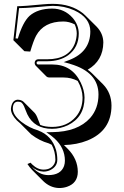

<svg xmlns="http://www.w3.org/2000/svg" viewBox="-20 -678 638 988"><path d="M121.1 166 137.2 159.2Q142.1 164.6 145.5 168Q173.3 194.8 204.1 194.8Q244.1 194.8 260.3 163.6Q265.1 153.3 265.1 144Q264.6 101.1 246.1 66.9Q237.8 63 230.5 59.6Q183.1 46.4 140.6 13.7L84 -43Q74.2 -50.8 66.4 -58.6Q36.6 -89.4 36.1 -118.2Q40.5 -161.6 69.8 -165Q90.3 -164.6 101.1 -154.3L157.7 -97.7Q167.5 -87.4 175.8 -63.5Q181.6 -47.4 187 -35.2Q212.9 -24.9 248 -24.9Q324.2 -24.9 369.6 -76.2Q404.8 -116.7 404.8 -175.8Q404.3 -218.8 379.9 -261.2Q347.2 -279.3 305.7 -279.3H232.4Q224.1 -279.8 219.2 -284.2L163.1 -340.8Q158.7 -346.7 158.2 -354Q159.7 -371.6 175.8 -373H223.1Q335 -373 366.2 -457Q374.5 -481 375 -505.9Q374.5 -530.8 364.3 -552.7Q335.4 -567.4 305.7 -567.4Q205.6 -567.4 165.5 -493.7Q151.9 -467.8 135.7 -412.6L105.5 -414.6L48.8 -471.2L68.8 -646Q103 -646 203.1 -655.8Q229.5 -658.2 251 -658.2Q345.7 -658.2 407.2 -609.4Q414.6 -603.5 419.9 -597.7L476.6 -541.5Q511.2 -505.9 511.7 -459.5Q510.7 -365.2 431.2 -319.3Q444.3 -310.1 454.1 -300.3L510.7 -243.7Q553.2 -199.7 553.7 -135.3Q553.7 -5.4 430.2 44.9Q375.5 66.9 309.1 68.4L329.1 88.4Q379.9 140.1 380.4 205.6Q380.4 264.2 324.7 283.2Q305.7 289.6 284.7 289.6Q238.3 288.6 202.1 253.4L145.5 196.8Q132.3 183.1 121.1 166ZM144 180.2Q181.2 222.7 228 223.1Q292.5 223.1 309.6 176.3Q314 163.1 314 148.9Q314 83.5 260.7 34.7Q252 26.4 243.2 20L218.3 2.4L249 2Q379.9 0.5 444.3 -71.3Q486.8 -120.1 486.8 -191.9Q486.8 -306.2 342.8 -348.6Q339.8 -349.6 337.4 -350.6L308.1 -358.4L336.4 -369.1Q444.3 -411.1 444.8 -516.1Q444.8 -586.9 361.8 -625Q310.5 -647.9 251 -647.9Q239.3 -647.9 147.5 -639.6Q112.8 -636.7 78.1 -636.2L60.1 -480.5L71.8 -479.5Q97.2 -564 131.8 -596.2Q174.8 -633.8 249 -633.8Q311 -633.8 354 -585.9Q384.8 -549.8 385.3 -505.9Q385.3 -434.1 330.6 -393.6Q288.1 -363.3 223.1 -362.8H175.8Q168.5 -360.8 168 -354Q169.9 -346.7 175.8 -346.2H249Q350.1 -346.2 395 -253.9Q414.6 -213.4 415 -175.8Q415 -75.7 329.6 -33.7Q290.5 -15.1 248 -15.1Q156.7 -15.1 120.6 -89.8Q114.7 -102.5 109.4 -116.7Q98.6 -148.4 85.4 -152.8Q78.6 -154.8 69.8 -154.8Q46.4 -152.8 45.9 -118.2Q46.9 -85 90.3 -50.8Q132.3 -19 176.8 -6.8L177.2 -6.3Q247.1 20 268.6 94.7Q274.9 119.1 274.9 144Q274.9 178.7 239.7 196.8Q222.7 205.1 204.1 205.1Q170.9 204.1 144 180.2Z"/></svg>

Font: Linux Biolinum Shadow O
Style: Regular
Weight: 400
Designer: Philipp H. Poll
Foundry: Philipp H. Poll
Version: Version 1.0.4